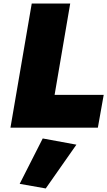

<svg xmlns="http://www.w3.org/2000/svg" viewBox="-20 -720 605 1083"><path d="M159 -700 39 0H532L565 -185H288L376 -700ZM221 61 91 317 238 343 411 96Z"/></svg>

Font: Jost Black
Style: Italic
Weight: 900
Italic angle: -5°
Version: Version 3.710